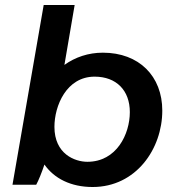

<svg xmlns="http://www.w3.org/2000/svg" viewBox="-20 -740 712 769"><path d="M30 0H125C134 -16 148 -51 158 -81C197 -25 264 9 351 9C525 9 630 -144 630 -297C630 -435 537 -529 392 -529C334 -529 281 -511 238 -480L279 -720H155ZM330 -92C280 -92 198 -123 198 -232C198 -316 246 -433 359 -433C446 -433 500 -378 500 -291C500 -203 447 -92 330 -92Z"/></svg>

Font: Fixel Display SemiBold
Style: Italic
Weight: 600
Italic angle: -10°
Designer: AlfaBravo + MacPaw
Foundry: Kyrylo Tkachov, Marchela Mozhyna, Serhii Makarenko, Maria Weinstein, Zakhar Kryvoshyya
Version: Version 1.210;Glyphs 3.2 (3217)